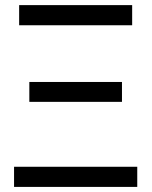

<svg xmlns="http://www.w3.org/2000/svg" viewBox="-20 -734 595 754"><path d="M95.2 -412.1H459V-334H95.2ZM55.2 -713.9H499V-634.8H55.2ZM519 -79.1V0H35.2V-79.1Z"/></svg>

Font: NotoPenekeko
Style: Regular
Weight: 400
Designer: Monotype Design team
Foundry: Monotype Imaging Inc.
Version: Version 1.04